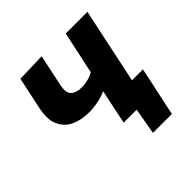

<svg xmlns="http://www.w3.org/2000/svg" viewBox="-168 -645 921 921"><g transform="rotate(-45 292.0 -185.0)"><path d="M295.5 0Q304 -41.5 313.5 -86.5L332.5 -176.5Q277.5 -152 212 -152Q160 -152 120.5 -170.8Q81 -189.5 63.5 -229.5Q53 -252.5 53 -283.5Q53 -306 58.5 -332.5Q69.5 -384.5 77.5 -422.2Q85.5 -460 94 -499L242.5 -503.5Q234.5 -467 227 -430Q219 -392.5 208.5 -343Q205 -327.5 205 -315Q205 -292 216.5 -280Q234 -261.5 275 -261.5Q292 -261.5 314 -266.5Q336 -271.5 355 -283L359.5 -304.5Q373 -366 382.2 -409.8Q391.5 -453.5 401 -499H548.5Q537 -445.5 526 -393.5Q515 -341 499 -266L488.5 -216Q482.5 -188.5 477.5 -163.5Q472 -138.5 467 -115.5H541.5Q535 -84 528 -51Q520.5 -17.5 514 14Q507.5 44 501 74.2Q494.5 104.5 488.5 134H360L383.5 0Z"/></g></svg>

Font: Heraclito
Style: Bold Italic
Weight: 700
Italic angle: -12°
Designer: Kostas Bartsokas (font) & Cristiano Sobral (main changes)
Foundry: Kostas Bartsokas (font) & Cristiano Sobral (main changes)
Version: Version 1.00;July 8, 2020;FontCreator 13.0.0.2655 64-bit